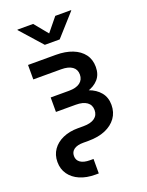

<svg xmlns="http://www.w3.org/2000/svg" viewBox="-174 -836 863 1126"><g transform="rotate(-20 258.0 -273.0)"><path d="M219.2 204.1Q165 204.1 123.8 186.3Q82.5 168.5 59.3 135.7Q36.1 103 36.1 58.6Q36.1 14.6 59.1 -18.1Q82 -50.8 122.8 -68.8Q163.6 -86.9 216.8 -86.9H252Q296.9 -86.9 321 -104.2Q345.2 -121.6 345.2 -153.8Q345.2 -186 321 -203.4Q296.9 -220.7 252 -220.7H128.4V-311H242.7Q287.6 -311 311.5 -328.9Q335.4 -346.7 335.4 -379.4Q335.4 -411.1 311.5 -428.2Q287.6 -445.3 242.7 -445.3H68.8V-535.6H242.2Q301.3 -535.6 345.5 -518.3Q389.6 -501 414.1 -468.3Q438.5 -435.5 438.5 -389.2Q438.5 -342.3 412.6 -313Q386.7 -283.7 342 -270.5Q297.4 -257.3 241.2 -257.3H128.4V-291H249.5Q306.6 -291 351.6 -274.9Q396.5 -258.8 422.6 -227.1Q448.7 -195.3 448.7 -148.9Q448.7 -102.1 424.1 -67.9Q399.4 -33.7 355.2 -14.9Q311 3.9 250 3.9H216.8Q179.7 3.9 159.4 18.1Q139.2 32.2 139.2 58.6Q139.2 85 159.9 99.4Q180.7 113.8 219.7 113.8H241.2V204.1ZM179.2 -751.5 248.5 -667 317.4 -751.5H416V-748.5L294.4 -612.8H201.7L81.1 -748.5V-751.5Z"/></g></svg>

Font: Inter 20pt Medium
Style: Regular
Weight: 500
Version: Version 4.001;git-66647c0bb